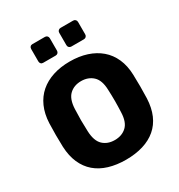

<svg xmlns="http://www.w3.org/2000/svg" viewBox="-213 -1067 1138 1220"><g transform="rotate(-30 356.0 -457.0)"><path d="M413 -787Q403 -787 396.5 -793.5Q390 -800 390 -810V-901Q390 -911 396.5 -917.5Q403 -924 413 -924H505Q515 -924 521.5 -917.5Q528 -911 528 -901V-810Q528 -800 521.5 -793.5Q515 -787 505 -787ZM206 -787Q196 -787 190 -793.5Q184 -800 184 -810V-901Q184 -911 190 -917.5Q196 -924 206 -924H298Q308 -924 314.5 -917.5Q321 -911 321 -901V-810Q321 -800 314.5 -793.5Q308 -787 298 -787ZM356 10Q287 10 231 -7Q175 -24 135.5 -58Q96 -92 73.5 -143Q51 -194 48 -262Q45 -348 48 -435Q51 -502 74 -553.5Q97 -605 137 -639.5Q177 -674 232.5 -692Q288 -710 356 -710Q424 -710 479.5 -692Q535 -674 575.5 -639.5Q616 -605 639 -553.5Q662 -502 664 -435Q667 -348 664 -262Q661 -194 639 -143Q617 -92 577 -58Q537 -24 481 -7Q425 10 356 10ZM356 -134Q409 -134 442.5 -165.5Q476 -197 478 -268Q480 -312 480 -350.5Q480 -389 478 -432Q476 -503 442 -534.5Q408 -566 356 -566Q304 -566 270.5 -534.5Q237 -503 234 -432Q232 -389 232 -350.5Q232 -312 234 -268Q237 -197 270 -165.5Q303 -134 356 -134Z"/></g></svg>

Font: Fz Rubik
Style: Bold
Weight: 700
Designer: Hubert and Fischer
Foundry: Hubert and Fischer
Version: Vit hóa bi FontZin.com